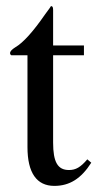

<svg xmlns="http://www.w3.org/2000/svg" viewBox="-20 -599 319 629"><path d="M266 -77C244 -51 228 -42 206 -42C169 -42 154 -68 154 -132V-418H255V-450H154V-566C154 -576 152 -579 147 -579C141 -569 133 -560 127 -551C89 -496 56 -459 30 -444C19 -437 13 -431 13 -425C13 -422 14 -420 17 -418H70V-117C70 -33 100 10 158 10C208 10 246 -14 279 -66Z"/></svg>

Font: XITS
Style: Regular
Weight: 400
Designer: MicroPress Inc., with final additions and corrections provided by Coen Hoffman, Elsevier (retired)
Version: Version 1.302